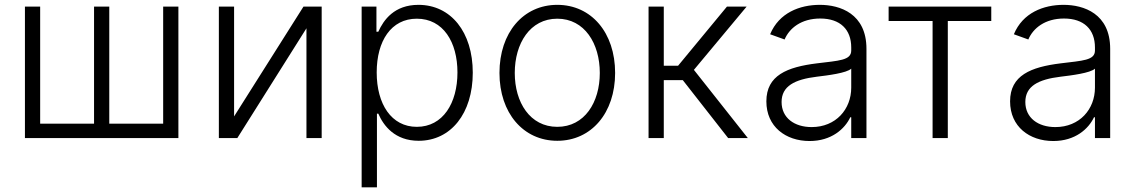

<svg xmlns="http://www.w3.org/2000/svg" viewBox="-20 -573 4713 797"><path d="M83.5 -545.5V0H720.5V-545.5H657.3V-59.7H433.6V-545.5H370.4V-59.7H146.7V-545.5Z M951.7 -89.8V-545.5H888.5V0H965.2L1252.1 -455.6V0H1315.3V-545.5H1239.7Z M1481.2 204.5H1544.7V-101.2H1550.4C1572.1 -51.1 1619 11.4 1718 11.4C1851.6 11.4 1942.5 -102.3 1942.5 -271.3C1942.5 -439.6 1851.9 -552.9 1717 -552.9C1616.8 -552.9 1572.4 -490.4 1550.4 -441.4H1542.6V-545.5H1481.2ZM1543.7 -272.4C1543.7 -403.1 1603.7 -495.4 1710.2 -495.4C1820 -495.4 1878.9 -398.1 1878.9 -272.4C1878.9 -145.2 1818.9 -46.5 1710.2 -46.5C1604.8 -46.5 1543.7 -140.6 1543.7 -272.4Z M2293.3 11.4C2434.7 11.4 2533.4 -104 2533.4 -270.2C2533.4 -437.5 2434.7 -552.9 2293.3 -552.9C2152 -552.9 2053.3 -437.5 2053.3 -270.2C2053.3 -104 2152 11.4 2293.3 11.4ZM2293.3 -46.5C2180 -46.5 2116.8 -148.1 2116.8 -270.2C2116.8 -392.4 2180 -495.4 2293.3 -495.4C2406.6 -495.4 2469.8 -392.4 2469.8 -270.2C2469.8 -148.1 2406.6 -46.5 2293.3 -46.5Z M2672.2 0H2735.4V-240.4H2814.3L3002.5 0H3084.2L2860.4 -283L3079.2 -545.5H2997.5L2794.7 -300.1H2735.4V-545.5H2672.2Z M3340.6 12.4C3431.5 12.4 3486.9 -38 3509.6 -86.3H3513.5V0H3576.7V-370.4C3576.7 -516.7 3466.6 -552.9 3383.2 -552.9C3299.7 -552.9 3213.8 -519.9 3176.8 -430.8L3236.9 -409.1C3256.7 -456 3306.1 -496.1 3384.9 -496.1C3467.7 -496.1 3513.5 -450.6 3513.5 -376.1V-363.3C3513.5 -322.1 3462.4 -321.4 3370.7 -310C3247.5 -294.7 3161.2 -260.3 3161.2 -152.3C3161.2 -47.2 3241.5 12.4 3340.6 12.4ZM3349.1 -45.5C3277.7 -45.5 3224.4 -83.5 3224.4 -149.5C3224.4 -215.6 3278.4 -243.3 3370.7 -254.6C3415.5 -259.9 3495 -269.9 3513.5 -288V-209.2C3513.5 -119.7 3449.9 -45.5 3349.1 -45.5Z M3668.7 -485.8H3851.2V0H3914.4V-485.8H4094.8V-545.5H3668.7Z M4352.3 12.4C4443.2 12.4 4498.6 -38 4521.3 -86.3H4525.2V0H4588.4V-370.4C4588.4 -516.7 4478.3 -552.9 4394.9 -552.9C4311.4 -552.9 4225.5 -519.9 4188.6 -430.8L4248.6 -409.1C4268.5 -456 4317.8 -496.1 4396.7 -496.1C4479.4 -496.1 4525.2 -450.6 4525.2 -376.1V-363.3C4525.2 -322.1 4474.1 -321.4 4382.5 -310C4259.2 -294.7 4172.9 -260.3 4172.9 -152.3C4172.9 -47.2 4253.2 12.4 4352.3 12.4ZM4360.8 -45.5C4289.4 -45.5 4236.2 -83.5 4236.2 -149.5C4236.2 -215.6 4290.1 -243.3 4382.5 -254.6C4427.2 -259.9 4506.7 -269.9 4525.2 -288V-209.2C4525.2 -119.7 4461.6 -45.5 4360.8 -45.5Z"/></svg>

Font: Karasuma Gothic
Style: Light
Weight: 300
Designer: Rasmus Andersson / Ryoko Nishizuka
Foundry: rsms
Version: Version 1.00